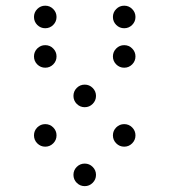

<svg xmlns="http://www.w3.org/2000/svg" viewBox="-20 -674 587 665"><path d="M175.8 -615.2Q175.8 -599.1 164.3 -587.6Q152.8 -576.2 136.7 -576.2Q120.6 -576.2 109.1 -587.6Q97.7 -599.1 97.7 -615.2Q97.7 -631.3 109.1 -642.8Q120.6 -654.3 136.7 -654.3Q152.8 -654.3 164.3 -642.8Q175.8 -631.3 175.8 -615.2ZM449.2 -615.2Q449.2 -599.1 437.7 -587.6Q426.3 -576.2 410.2 -576.2Q394 -576.2 382.6 -587.6Q371.1 -599.1 371.1 -615.2Q371.1 -631.3 382.6 -642.8Q394 -654.3 410.2 -654.3Q426.3 -654.3 437.7 -642.8Q449.2 -631.3 449.2 -615.2ZM175.8 -478.5Q175.8 -462.4 164.3 -450.9Q152.8 -439.5 136.7 -439.5Q120.6 -439.5 109.1 -450.9Q97.7 -462.4 97.7 -478.5Q97.7 -494.6 109.1 -506.1Q120.6 -517.6 136.7 -517.6Q152.8 -517.6 164.3 -506.1Q175.8 -494.6 175.8 -478.5ZM449.2 -478.5Q449.2 -462.4 437.7 -450.9Q426.3 -439.5 410.2 -439.5Q394 -439.5 382.6 -450.9Q371.1 -462.4 371.1 -478.5Q371.1 -494.6 382.6 -506.1Q394 -517.6 410.2 -517.6Q426.3 -517.6 437.7 -506.1Q449.2 -494.6 449.2 -478.5ZM312.5 -341.8Q312.5 -325.7 301 -314.2Q289.6 -302.7 273.4 -302.7Q257.3 -302.7 245.8 -314.2Q234.4 -325.7 234.4 -341.8Q234.4 -357.9 245.8 -369.4Q257.3 -380.9 273.4 -380.9Q289.6 -380.9 301 -369.4Q312.5 -357.9 312.5 -341.8ZM175.8 -205.1Q175.8 -189 164.3 -177.5Q152.8 -166 136.7 -166Q120.6 -166 109.1 -177.5Q97.7 -189 97.7 -205.1Q97.7 -221.2 109.1 -232.7Q120.6 -244.1 136.7 -244.1Q152.8 -244.1 164.3 -232.7Q175.8 -221.2 175.8 -205.1ZM449.2 -205.1Q449.2 -189 437.7 -177.5Q426.3 -166 410.2 -166Q394 -166 382.6 -177.5Q371.1 -189 371.1 -205.1Q371.1 -221.2 382.6 -232.7Q394 -244.1 410.2 -244.1Q426.3 -244.1 437.7 -232.7Q449.2 -221.2 449.2 -205.1ZM312.5 -68.4Q312.5 -52.2 301 -40.8Q289.6 -29.3 273.4 -29.3Q257.3 -29.3 245.8 -40.8Q234.4 -52.2 234.4 -68.4Q234.4 -84.5 245.8 -95.9Q257.3 -107.4 273.4 -107.4Q289.6 -107.4 301 -95.9Q312.5 -84.5 312.5 -68.4Z"/></svg>

Font: DatDot Light
Style: Regular
Weight: 300
Designer: GGBot
Version: 1.00